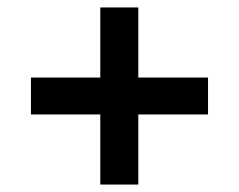

<svg xmlns="http://www.w3.org/2000/svg" viewBox="-20 -618 640 515"><path d="M249 -123V-311H63V-410H249V-598H351V-410H538V-311H351V-123Z"/></svg>

Font: Mona Sans ExtraLight SemiBold
Style: Regular
Weight: 600
Version: Version 2.000